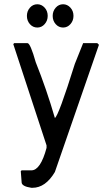

<svg xmlns="http://www.w3.org/2000/svg" viewBox="-20 -686 509 902"><path d="M108.9 -483.4Q122.6 -483.4 147.9 -393.6Q198.7 -266.6 237.8 -131.8Q254.4 -139.6 331.5 -385.7L370.6 -483.4H437L444.8 -475.6L237.8 122.1Q193.8 196.3 132.3 196.3H127.4Q81.5 189.5 81.5 169.9Q81.5 169.4 81.5 168.9L77.6 118.2L81.5 114.3H127.4Q170.4 114.3 198.7 8.8V-2.9L42.5 -478.5L46.4 -483.4ZM227.5 -611.3Q227.5 -633.8 241.7 -649.9Q255.9 -666 276.4 -666Q296.4 -666 311 -649.9Q325.2 -634.3 325.2 -611.3Q325.2 -588.9 311 -572.8Q296.9 -556.6 276.4 -556.6Q255.9 -556.6 241.7 -572.5Q227.5 -588.4 227.5 -611.3ZM106.4 -611.3Q106.4 -633.8 120.6 -649.9Q134.8 -666 155.3 -666Q175.3 -666 189.9 -649.9Q204.1 -634.3 204.1 -611.3Q204.1 -588.9 189.9 -572.8Q175.8 -556.6 155.3 -556.6Q134.8 -556.6 120.6 -572.5Q106.4 -588.4 106.4 -611.3Z"/></svg>

Font: LaylaThuluth
Style: Regular
Weight: 400
Version: Version 2.0